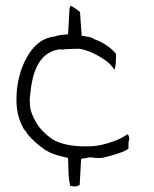

<svg xmlns="http://www.w3.org/2000/svg" viewBox="-20 -575 544 677"><path d="M38 -225C38 -180 47 -151 64 -120C68 -115 73 -110 76 -104C92 -83 116 -62 140 -46C159 -34 181 -27 208 -21L220 -18L222 44C223 53 225 72 228 81H230C249 84 251 82 261 77L266 -15L278 -17C285 -18 290 -19 295 -20H302C308 -19 313 -18 322 -18H334C341 -18 349 -20 356 -22C389 -31 418 -39 433 -51V-73C436 -81 438 -92 430 -102C415 -91 398 -83 378 -76C356 -68 326 -59 291 -59H279C236 -59 194 -66 163 -85V-86H162C141 -101 121 -120 107 -144C97 -162 85 -184 85 -216V-225C85 -233 86 -239 87 -246C93 -309 112 -390 189 -401H191L199 -400C209 -402 217 -402 225 -402C235 -403 248 -403 259 -403H262C301 -395 335 -375 360 -356C372 -346 378 -336 384 -329C389 -345 389 -363 389 -385C376 -403 344 -426 317 -435C314 -436 311 -437 307 -440C301 -444 293 -445 280 -447L268 -449L262 -533C253 -540 243 -548 229 -555C228 -552 225 -547 225 -543L220 -454L207 -453C197 -452 187 -451 178 -448L177 -447H176C125 -441 97 -412 74 -372C53 -334 38 -283 38 -225Z"/></svg>

Font: SolarCharger
Style: 150
Weight: 100
Designer: Mew Too
Foundry: Cannot Into Space Fonts/KineticPlasma Fonts
Version: Version 1.100